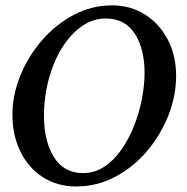

<svg xmlns="http://www.w3.org/2000/svg" viewBox="-20 -671 681 701"><path d="M257.8 9.8Q189.5 9.8 136.7 -23.9Q84 -57.6 54.7 -117.2Q25.4 -176.8 25.4 -252Q25.4 -324.2 54.2 -395Q83 -465.8 133.3 -523.9Q183.6 -582 249.5 -616.7Q315.4 -651.4 388.7 -651.4Q457 -651.4 509.8 -617.7Q562.5 -584 592.8 -525.9Q623 -467.8 623 -394.5Q623 -321.3 594.7 -249.5Q566.4 -177.7 516.6 -119.1Q466.8 -60.5 400.4 -25.4Q334 9.8 257.8 9.8ZM283.2 -39.1Q325.2 -39.1 360.4 -62Q395.5 -85 422.9 -124Q450.2 -163.1 469.2 -210.9Q488.3 -258.8 498 -309.6Q507.8 -360.4 507.8 -405.3Q507.8 -492.2 472.2 -547.9Q436.5 -603.5 365.2 -603.5Q319.3 -603.5 278.8 -575.2Q238.3 -546.9 207 -497.1Q175.8 -447.3 158.2 -382.8Q140.6 -318.4 140.6 -246.1Q140.6 -156.2 176.8 -97.7Q212.9 -39.1 283.2 -39.1Z"/></svg>

Font: Crimson Text SemiBold
Style: Italic
Weight: 600
Italic angle: -11°
Designer: Sebastian Kosch
Foundry: Sebastian Kosch
Version: Version 1.100; ttfautohint (v1.8.4)